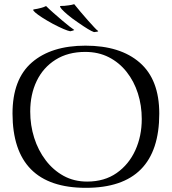

<svg xmlns="http://www.w3.org/2000/svg" viewBox="-20 -890 824 921"><path d="M392 11Q41 11 40 -345Q40 -510 133 -590.5Q226 -671 390 -671Q557 -671 650.5 -589.5Q744 -508 744 -345Q744 11 392 11ZM398 -19Q481 -19 539.5 -60Q598 -101 629 -169Q660 -237 660 -319Q660 -384 641.5 -442Q623 -500 587.5 -545Q552 -590 502 -615.5Q452 -641 389 -641Q306 -641 246.5 -603.5Q187 -566 156 -501.5Q125 -437 125 -355Q125 -289 144 -229Q163 -169 199 -121.5Q235 -74 285 -46.5Q335 -19 398 -19ZM431 -736Q410 -743 353 -783Q325 -802 306 -818Q287 -834 276 -846Q267 -857 268 -860Q268 -862 289 -862Q297 -863 310 -864.5Q323 -866 336 -870Q349 -854 366.5 -833Q384 -812 401.5 -792.5Q419 -773 432 -759Q445 -745 450 -742Q451 -741 451 -740Q451 -738 431 -736ZM317 -740Q294 -744 233 -776Q173 -809 149 -830Q139 -839 139 -843Q139 -845 160 -848Q168 -850 178.5 -852.5Q189 -855 201 -861Q216 -846 236.5 -828Q257 -810 277.5 -792.5Q298 -775 313.5 -763Q329 -751 334 -748Q336 -746 336 -746Q335 -745 330.5 -743.5Q326 -742 317 -740Z"/></svg>

Font: Gideon Roman
Style: Regular
Weight: 400
Designer: Robert E. Leuschke
Foundry: Robert E. Leuschke
Version: Version 2.010